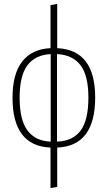

<svg xmlns="http://www.w3.org/2000/svg" viewBox="-20 -760 550 980"><path d="M465.8 -262.2Q465.8 -14.6 272 -6.8V193.8L237.8 200.2V-6.8Q43.9 -14.6 43.9 -261.2Q43.9 -382.8 93.5 -446.3Q143.1 -509.8 237.8 -514.2V-733.9L272 -740.2V-514.2Q465.8 -505.4 465.8 -262.2ZM80.1 -261.2Q80.1 -147.5 120.4 -93.8Q160.6 -40 238.8 -37.1V-483.9Q159.7 -480 119.9 -426.5Q80.1 -373 80.1 -261.2ZM271 -37.1Q351.1 -40 391.1 -93Q431.2 -146 431.2 -262.2Q431.2 -374.5 390.9 -427.2Q350.6 -480 271 -483.9Z"/></svg>

Font: Fira Sans Compressed UltraLight
Style: Regular
Weight: 200
Width: 1
Designer: Carrois Corporate & Edenspiekermann AG
Foundry: Carrois Corporate GbR & Edenspiekermann AG
Version: Version 4.203;PS 004.203;hotconv 1.0.88;makeotf.lib2.5.64775